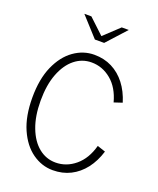

<svg xmlns="http://www.w3.org/2000/svg" viewBox="-166 -1017 932 1129"><g transform="rotate(20 300.0 -453.0)"><path d="M302 11Q233 11 174 -31Q115 -73 79.5 -153.5Q44 -234 44 -350Q44 -466 79.5 -546.5Q115 -627 174 -669Q233 -711 302 -711Q363 -711 412.5 -686Q462 -661 498 -614.5Q534 -568 554 -503L503 -486Q480 -572 425 -617.5Q370 -663 302 -663Q243 -663 196.5 -625.5Q150 -588 123 -518Q96 -448 96 -350Q96 -253 123 -182.5Q150 -112 196.5 -74.5Q243 -37 302 -37Q370 -37 425 -83Q480 -129 503 -214L554 -197Q534 -132 498 -85.5Q462 -39 412.5 -14Q363 11 302 11ZM273 -796 163 -917H207L302 -828L397 -917H441L331 -796Z"/></g></svg>

Font: Red Hat Mono VF Light
Style: Regular
Weight: 300
Monospace: yes
Designer: Pentagram, MCKL
Foundry: Pentagram, MCKL
Version: Version 1.023